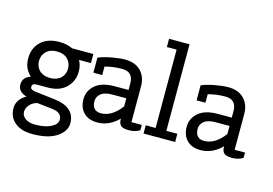

<svg xmlns="http://www.w3.org/2000/svg" viewBox="-119 -997 2086 1468"><g transform="rotate(15 924.0 -263.0)"><path d="M230 224Q140 224 90 181.5Q40 139 40 69.5Q40 0 113 -41Q44 -62 44 -119Q44 -176 106 -197Q50 -247 50 -327.5Q50 -408 102.5 -459Q155 -510 250 -510Q309 -510 355 -488H523V-416H429Q450 -377 450 -330Q450 -252 397.5 -201Q345 -150 250 -150H164Q129 -150 129 -123Q129 -101 164 -96L330 -76Q407 -67 448.5 -30.5Q490 6 490 69.5Q490 133 422.5 178.5Q355 224 230 224ZM250 -435Q196 -435 165.5 -405Q135 -375 135 -329.5Q135 -284 165.5 -254.5Q196 -225 250 -225Q304 -225 334.5 -254.5Q365 -284 365 -329.5Q365 -375 334.5 -405Q304 -435 250 -435ZM230 149Q310 149 357.5 124.5Q405 100 405 64Q405 8 330 -1L207 -15Q172 -7 148.5 19Q125 45 125 75.5Q125 106 153 127.5Q181 149 230 149Z M686 10Q617 10 578 -29.5Q539 -69 539 -135.5Q539 -202 591 -247Q643 -292 745 -292H854V-343Q854 -435 766 -435Q692 -435 630 -417V-350H560V-469Q605 -488 666.5 -499Q728 -510 769 -510Q849 -510 894 -464.5Q939 -419 939 -343V-60H1021V-18Q984 5 936 5Q888 5 871 -11Q854 -27 854 -65Q779 10 686 10ZM695 -65Q781 -65 854 -162V-226H744Q683 -226 653.5 -202Q624 -178 624 -141.5Q624 -105 642 -85Q660 -65 695 -65Z M1052 -685V-750H1214V-65H1301V0H1051V-65H1129V-685Z M1503 10Q1434 10 1395 -29.5Q1356 -69 1356 -135.5Q1356 -202 1408 -247Q1460 -292 1562 -292H1671V-343Q1671 -435 1583 -435Q1509 -435 1447 -417V-350H1377V-469Q1422 -488 1483.5 -499Q1545 -510 1586 -510Q1666 -510 1711 -464.5Q1756 -419 1756 -343V-60H1838V-18Q1801 5 1753 5Q1705 5 1688 -11Q1671 -27 1671 -65Q1596 10 1503 10ZM1512 -65Q1598 -65 1671 -162V-226H1561Q1500 -226 1470.5 -202Q1441 -178 1441 -141.5Q1441 -105 1459 -85Q1477 -65 1512 -65Z"/></g></svg>

Font: Cherry Swash
Style: Regular
Weight: 400
Designer: Kasatkina Nataliya
Foundry: Nataliya Kasatkina
Version: Version 1.001